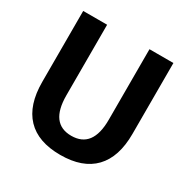

<svg xmlns="http://www.w3.org/2000/svg" viewBox="-160 -845 983 1001"><g transform="rotate(30 331.0 -345.0)"><path d="M60 -273V-700H204V-275Q204 -105 331 -105Q459 -105 459 -275V-700H603V-273Q603 -134 534 -62Q465 10 331 10Q197 10 128.5 -62Q60 -134 60 -273Z"/></g></svg>

Font: Sarabun
Style: Bold
Weight: 700
Designer: Suppakit Chalermlarp | Katatrad Co.,Ltd.
Foundry: Cadson Demak Co.,Ltd.
Version: Version 1.000; ttfautohint (v1.6)